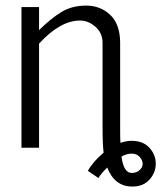

<svg xmlns="http://www.w3.org/2000/svg" viewBox="-20 -541 590 703"><path d="M359.4 18.1Q355.5 -11.2 355.5 -81.1V-383.8Q355.5 -420.4 329.3 -443.1Q303.2 -465.8 272.9 -465.8Q200.7 -465.8 123 -381.3V0H58.6V-515.1H123V-430.7Q166 -473.1 204.6 -496.8Q243.2 -520.5 295.4 -520.5Q347.7 -520.5 383.8 -486.3Q419.9 -452.1 419.9 -383.8V-71.3Q419.9 -34.7 420.9 -18.1Q442.9 -25.4 461.9 -25.4Q503.9 -25.4 527.1 0Q550.3 25.4 550.3 58.3Q550.3 91.3 527.3 116.7Q504.4 142.1 464.8 142.1Q399.4 142.1 372.6 72.3Q351.1 93.3 340.3 110.8L301.8 84.5Q320.8 50.3 359.4 18.1ZM424.8 32.2Q432.6 92.3 462.4 92.3Q480 92.3 491.2 81.8Q502.4 71.3 502.4 58.8Q502.4 46.4 491.7 33.9Q481 21.5 462.4 21.5Q443.8 21.5 424.8 32.2Z"/></svg>

Font: News Cycle
Style: Regular
Weight: 500
Version: Version 0.5.2